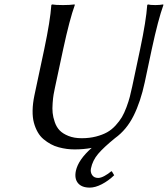

<svg xmlns="http://www.w3.org/2000/svg" viewBox="-20 -668 761 871"><path d="M498 127Q471.7 152.3 441.9 167.7Q412.1 183.1 387.2 183.1Q350.6 183.1 333.7 162.6Q316.9 142.1 324.2 106.9Q335.4 56.2 396 2.9Q359.4 9.8 318.8 9.8Q300.8 9.8 283.4 7.6Q266.1 5.4 246.6 0.2Q227.1 -4.9 210.2 -14.2Q193.4 -23.4 177.7 -36.4Q162.1 -49.3 151.1 -68.6Q140.1 -87.9 133.8 -111.3Q127.4 -134.8 127.9 -166.7Q128.4 -198.7 136.2 -235.8L180.7 -444.8Q208 -574.2 212.9 -645L215.8 -647.9Q231.9 -645 266.1 -645Q281.7 -645 294.9 -645.8Q308.1 -646.5 313.5 -647.5L318.8 -647.9L319.3 -645Q295.9 -580.6 266.6 -444.8L229 -269Q225.6 -252.4 223.1 -239Q220.7 -225.6 218.8 -200.4Q216.8 -175.3 218.8 -156Q220.7 -136.7 228.5 -114Q236.3 -91.3 250.7 -76.4Q265.1 -61.5 290.5 -51.3Q315.9 -41 350.6 -41Q385.7 -41 415.3 -48.6Q444.8 -56.2 465.8 -67.9Q486.8 -79.6 504.4 -98.9Q522 -118.2 533 -136.7Q543.9 -155.3 553.7 -181.6Q563.5 -208 568.8 -228.5Q573.2 -245.6 580.1 -276.9L615.7 -444.8Q643.1 -574.7 647.9 -645L650.9 -647.9Q660.6 -645 685.1 -645Q694.8 -645 703.9 -645.8Q712.9 -646.5 716.8 -647.5L720.7 -647.9L721.2 -645Q697.8 -580.6 668.5 -444.8L636.7 -294.9Q617.7 -206.1 585.9 -142.6Q554.2 -79.1 502 -41.5Q450.2 0.5 425 30.3Q399.9 60.1 392.6 96.2Q389.2 112.8 397.9 126Q406.7 139.2 425.3 139.2Q437.5 139.2 454.1 130.1Q470.7 121.1 484.9 108.9L487.8 109.9Z"/></svg>

Font: Linux Biolinum G
Style: Italic
Weight: 400
Italic angle: -12°
Designer: Philipp H. Poll
Foundry: Philipp H. Poll
Version: Version 0.5.1